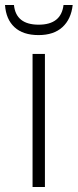

<svg xmlns="http://www.w3.org/2000/svg" viewBox="-42 -746 310 766"><path d="M137.2 0H87.9V-530.8H137.2ZM248 -726.1Q241.7 -669.4 207 -637.7Q172.4 -606 111.8 -606Q49.8 -606 15.9 -637.5Q-18.1 -668.9 -22 -726.1H13.7Q21.5 -647.5 112.3 -647.5Q202.1 -647.5 211.4 -726.1Z"/></svg>

Font: Open Sans Light
Style: Regular
Weight: 300
Designer: Monotype Design Team
Foundry: Monotype Imaging Inc.
Version: Version 3.000; ttfautohint (v1.8.4)